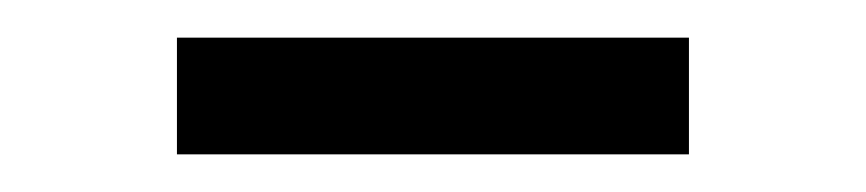

<svg xmlns="http://www.w3.org/2000/svg" viewBox="-20 -700 460 102"><path d="M74 -618H346V-680H74Z"/></svg>

Font: Ronzino
Style: Regular
Weight: 400
Designer: Nunzio Mazzaferro
Foundry: Collletttivo
Version: Version 1.000;Glyphs 3.3 (3337)